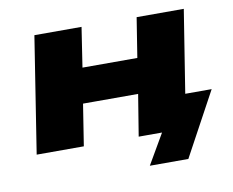

<svg xmlns="http://www.w3.org/2000/svg" viewBox="-71 -590 985 810"><g transform="rotate(-10 421.5 -184.5)"><path d="M508 129 583 0H499L522 -144H821L673 129ZM46 0 124 -498H326L300 -328H535L562 -498H764L685 0H483L512 -178H276L248 0Z"/></g></svg>

Font: Nunito Sans 10pt Expanded Black
Style: Italic
Weight: 900
Width: 7
Italic angle: -9°
Designer: Vernon Adams
Foundry: Vernon Adams
Version: Version 3.101;gftools[0.9.27]